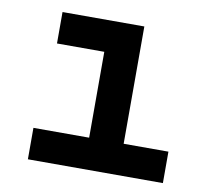

<svg xmlns="http://www.w3.org/2000/svg" viewBox="-64 -588 713 658"><g transform="rotate(10 293.0 -259.0)"><path d="M73.2 0H543V-109.4H387.2V-517.6H102.5V-408.2H267.1V-109.4H73.2Z"/></g></svg>

Font: Cascadia Mono SemiBold
Style: Regular
Weight: 600
Monospace: yes
Designer: Aaron Bell
Foundry: Saja Typeworks
Version: Version 2404.023